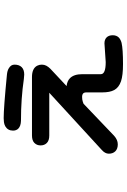

<svg xmlns="http://www.w3.org/2000/svg" viewBox="157 -774 686 1040"><g transform="rotate(-90 500.0 -254.0)"><path d="M649.4 -549.8Q669.9 -538.1 669.9 -518.6Q669.9 -493.2 656.2 -479.5Q642.6 -465.8 616.2 -465.8Q606.4 -465.8 591.8 -467.8Q486.3 -483.4 366.2 -483.4H365.2Q336.9 -484.4 323.2 -498Q312.5 -508.8 312.5 -526.4Q312.5 -554.7 335.9 -568.4Q346.7 -574.2 358.9 -575.7Q371.1 -577.1 379.9 -577.1Q435.5 -577.1 614.3 -559.6Q636.7 -557.6 649.4 -549.8ZM618.2 -151.4V-50.8Q618.2 -24.4 683.6 -24.4L785.2 -31.2Q805.7 -31.2 817.4 -19.5Q829.1 -7.8 829.1 13.7Q829.1 34.2 816.4 46.9Q805.7 56.6 788.1 61.5Q753.9 69.3 672.9 69.3Q612.3 69.3 580.1 58.6Q545.9 46.9 532.2 21.5Q519.5 -2 519.5 -43.9V-129.9Q519.5 -144.5 509.8 -149.4Q503.9 -152.3 495.6 -152.3Q487.3 -152.3 481.4 -151.4Q469.7 -149.4 458 -144.5L285.2 20.5Q262.7 41 238.3 41Q213.9 41 200.7 27.8Q187.5 14.6 187.5 -7.8Q187.5 -28.3 209 -46.9L517.6 -330.1H286.1Q258.8 -330.1 245.6 -343.3Q232.4 -356.4 232.4 -377Q232.4 -397.5 245.6 -410.6Q258.8 -423.8 286.1 -423.8H602.5Q649.4 -423.8 664.1 -395.5Q669.9 -383.8 669.9 -370.6Q669.9 -357.4 664.1 -346.2Q658.2 -335 647.5 -324.2L553.7 -236.3Q581.1 -233.4 596.7 -217.8Q618.2 -196.3 618.2 -151.4Z"/></g></svg>

Font: FakePearl
Style: SemiBold
Weight: 400
Version: Version 1.2